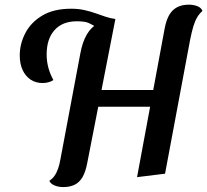

<svg xmlns="http://www.w3.org/2000/svg" viewBox="-20 -740 874 810"><path d="M558.2 7.3 675 -621.7Q681.8 -656.5 694.6 -677.9Q707.3 -699.3 727.8 -709.8Q748.2 -720.3 776.8 -720.3Q796.2 -720.3 812.5 -714Q828.8 -707.7 834.2 -693.8Q821.2 -682.8 811.7 -666.8Q802.2 -650.8 795.3 -627.6Q788.5 -604.3 781.8 -570.8L676.3 -7.2ZM246.3 49.2Q226.7 49.2 210.1 42.3Q193.5 35.5 188.2 22.8Q200.2 15 209.1 2.9Q218 -9.2 224.7 -27.4Q231.3 -45.7 235.8 -72.7L319.2 -516Q328 -563.2 346.2 -594.3Q364.3 -625.5 393.9 -641.6Q423.5 -657.7 466.8 -660L347.8 -51Q341 -15.5 328.4 6.7Q315.8 28.8 295.7 39Q275.5 49.2 246.3 49.2ZM159.7 -389.7Q130.5 -389.7 108.8 -404.4Q87 -419.2 75.2 -445.2Q63.3 -471.3 63.3 -505.8Q63.3 -554.5 86.6 -599.8Q109.8 -645.2 158.1 -674.2Q206.3 -703.2 280.3 -703.2Q310.7 -703.2 336.4 -697.4Q362.2 -691.7 384.4 -683.6Q406.7 -675.5 426.8 -669Q446.8 -662.5 466 -660L376.7 -628.8L375.3 -632.3Q369.3 -635.8 354.1 -643Q338.8 -650.2 303.8 -650.2Q243.7 -650.2 210.2 -613.1Q176.8 -576 176.8 -510Q176.8 -481.8 183.9 -455Q191 -428.2 205.3 -402.2Q195.2 -395.7 183.4 -392.7Q171.7 -389.7 159.7 -389.7ZM362.3 -289.8 373.7 -360.2H665.8L653.2 -289.8Z"/></svg>

Font: Sansita Swashed Light
Style: Regular
Weight: 300
Designer: Pablo Cosgaya
Foundry: Omnibus-Type
Version: Version 1.003